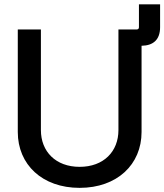

<svg xmlns="http://www.w3.org/2000/svg" viewBox="-20 -865 767 896"><path d="M351.6 11.7C526.4 11.7 640.6 -97.2 640.6 -249V-651.4C695.8 -652.3 727.1 -680.2 727.1 -737.8V-844.7H628.4V-737.8C628.4 -731.4 624.5 -727.5 618.2 -727.5H532.7V-257.8C532.7 -158.2 463.9 -86.4 351.6 -86.4C239.7 -86.4 170.9 -158.2 170.9 -257.8V-727.5H63V-249C63 -97.2 176.8 11.7 351.6 11.7Z"/></svg>

Font: Inteeer Medium
Style: Regular
Weight: 500
Designer: Rasmus Andersson
Foundry: rsms
Version: Version 4.001;Glyphs 3.4 (3402)